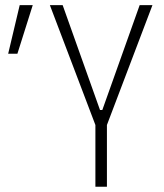

<svg xmlns="http://www.w3.org/2000/svg" viewBox="-20 -713 626 733"><path d="M344.2 0V-235.8L170.4 -693.4H219.2L361.8 -293H370.6L513.2 -693.4H562L388.2 -235.8V0ZM11.2 -507.8 55.2 -693.4H105L46.4 -507.8Z"/></svg>

Font: Caskaydia Cove ExtraLight
Style: Regular
Weight: 200
Monospace: yes
Designer: Aaron Bell
Foundry: Saja Typeworks
Version: Version 4.300; ttfautohint (v1.8.3)